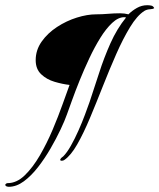

<svg xmlns="http://www.w3.org/2000/svg" viewBox="-64 -577 612 737"><path d="M-30 140Q-34 140 -38.5 138.5Q-43 137 -44 132Q-40 126 -35 126Q0 126 31 96Q62 66 89 19.5Q116 -27 138 -79Q160 -131 176.5 -177.5Q193 -224 203 -251Q176 -254 145.5 -263Q115 -272 94 -292Q73 -312 73 -346Q73 -385 96 -417.5Q119 -450 155 -473.5Q191 -497 231 -509.5Q271 -522 305 -522Q328 -522 351 -524Q374 -526 397 -526Q414 -526 429 -522Q443 -536 461.5 -546.5Q480 -557 501 -557Q509 -557 516.5 -555.5Q524 -554 528 -546Q524 -542 512 -541.5Q500 -541 490 -535Q462 -517 435 -472.5Q408 -428 382 -369Q356 -310 331 -246.5Q306 -183 281.5 -124.5Q257 -66 232.5 -23Q208 20 183 37Q179 40 173 40Q167 40 167 36Q169 31 172 28.5Q175 26 179 23Q193 9 208 -17.5Q223 -44 237 -75.5Q251 -107 262 -136.5Q273 -166 280 -186Q298 -239 316.5 -297Q335 -355 360 -411Q385 -467 420 -510L413 -511Q390 -511 366.5 -489Q343 -467 321 -431.5Q299 -396 279 -353.5Q259 -311 242 -269Q225 -227 212.5 -192Q200 -157 193 -138Q185 -115 168.5 -80Q152 -45 130 -7Q108 31 82 64.5Q56 98 27.5 119Q-1 140 -30 140Z"/></svg>

Font: The Nautigal
Style: Bold
Weight: 700
Designer: Robert E. Leuschke
Foundry: Robert E. Leuschke
Version: Version 1.100; ttfautohint (v1.8.3)